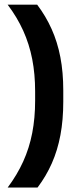

<svg xmlns="http://www.w3.org/2000/svg" viewBox="-20 -696 354 839"><path d="M133.5 -296.5Q133.5 -372 120.8 -437.5Q108 -503 81.5 -561.8Q55 -620.5 13.5 -675.5H142.5Q180 -626 205.5 -569.2Q231 -512.5 243.8 -446.2Q256.5 -380 256.5 -300.5V-251.5Q256.5 -172 244 -105.5Q231.5 -39 206.5 17.5Q181.5 74 144 123.5H13.5Q55 68 81.5 9.5Q108 -49 120.8 -114.8Q133.5 -180.5 133.5 -256Z"/></svg>

Font: Anek Gurmukhi Medium SemiBold
Style: Regular
Weight: 600
Version: Version 1.003